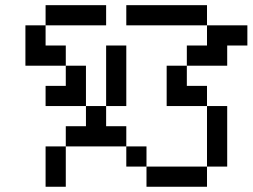

<svg xmlns="http://www.w3.org/2000/svg" viewBox="-20 -712 963 732"><path d="M76.9 -615.4H153.8V-538.5H76.9ZM76.9 -538.5H153.8V-461.5H76.9ZM153.8 -538.5H230.8V-461.5H153.8ZM230.8 -461.5H307.7V-384.6H230.8ZM230.8 -384.6H307.7V-307.7H230.8ZM153.8 -384.6H230.8V-307.7H153.8ZM307.7 -307.7H384.6V-230.8H307.7ZM230.8 -230.8H307.7V-153.8H230.8ZM307.7 -230.8H384.6V-153.8H307.7ZM384.6 -230.8H461.5V-153.8H384.6ZM153.8 -153.8H230.8V-76.9H153.8ZM153.8 -76.9H230.8V0H153.8ZM461.5 -153.8H538.5V-76.9H461.5ZM538.5 -76.9H615.4V0H538.5ZM615.4 -76.9H692.3V0H615.4ZM692.3 -76.9H769.2V0H692.3ZM384.6 -384.6H461.5V-307.7H384.6ZM384.6 -461.5H461.5V-384.6H384.6ZM384.6 -538.5H461.5V-461.5H384.6ZM153.8 -692.3H230.8V-615.4H153.8ZM230.8 -692.3H307.7V-615.4H230.8ZM307.7 -692.3H384.6V-615.4H307.7ZM461.5 -692.3H538.5V-615.4H461.5ZM538.5 -692.3H615.4V-615.4H538.5ZM615.4 -692.3H692.3V-615.4H615.4ZM692.3 -692.3H769.2V-615.4H692.3ZM769.2 -615.4H846.2V-538.5H769.2ZM846.2 -615.4H923.1V-538.5H846.2ZM769.2 -538.5H846.2V-461.5H769.2ZM692.3 -538.5H769.2V-461.5H692.3ZM615.4 -461.5H692.3V-384.6H615.4ZM615.4 -384.6H692.3V-307.7H615.4ZM692.3 -384.6H769.2V-307.7H692.3ZM769.2 -307.7H846.2V-230.8H769.2ZM769.2 -230.8H846.2V-153.8H769.2ZM769.2 -153.8H846.2V-76.9H769.2Z"/></svg>

Font: Jacquarda Bastarda 9
Style: Regular
Weight: 400
Designer: Sarah Cadigan-Fried
Version: Version 1.000; ttfautohint (v1.8.4.7-5d5b)